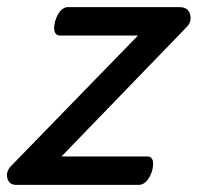

<svg xmlns="http://www.w3.org/2000/svg" viewBox="-35 -520 557 540"><path d="M11 0Q-10 0 -14.5 -19.5Q-19 -39 -2 -55L353 -420H134Q123 -420 119 -430Q115 -440 120 -460Q126 -480 135.5 -490Q145 -500 156 -500H470Q487 -500 494.5 -490Q502 -480 501 -467Q500 -454 491 -445L138 -80H379Q390 -80 394 -70.5Q398 -61 393 -40Q387 -21 377 -10.5Q367 0 356 0Z"/></svg>

Font: Playwrite SK
Style: Regular
Weight: 400
Designer: Veronika Burian, José Scaglione
Foundry: TypeTogether
Version: Version 1.002